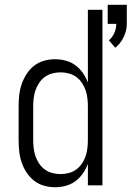

<svg xmlns="http://www.w3.org/2000/svg" viewBox="-20 -776 551 804"><path d="M463 -576 436 -607Q451 -620 459 -638.5Q467 -657 467 -676H431V-756H511V-676Q511 -648 498 -621Q485 -594 463 -576ZM211 8Q187 8 164 1.5Q141 -5 122.5 -19.5Q104 -34 91 -54Q78 -74 70.5 -96.5Q63 -119 60.5 -142.5Q58 -166 58 -190V-330Q58 -354 60.5 -377.5Q63 -401 70.5 -423Q78 -445 91 -465.5Q104 -486 122.5 -500.5Q141 -515 164 -521.5Q187 -528 211 -528Q233 -528 255.5 -522Q278 -516 296 -502.5Q314 -489 327 -470.5Q340 -452 348 -430V-735H409V0H348V-90Q340 -68 327 -49.5Q314 -31 296 -17.5Q278 -4 255.5 2Q233 8 211 8ZM233 -47Q251 -47 268 -51.5Q285 -56 299 -66Q313 -76 323 -91Q333 -106 338.5 -122Q344 -138 346 -155.5Q348 -173 348 -190V-330Q348 -347 346 -364.5Q344 -382 338.5 -398Q333 -414 323 -429Q313 -444 299 -454Q285 -464 268 -468.5Q251 -473 234 -473Q216 -473 199 -468.5Q182 -464 168 -454Q154 -444 144 -429Q134 -414 128.5 -398Q123 -382 121 -364.5Q119 -347 119 -330V-190Q119 -173 121 -155.5Q123 -138 128.5 -122Q134 -106 144 -91Q154 -76 168 -66Q182 -56 199 -51.5Q216 -47 233 -47Z"/></svg>

Font: Iosevka Fixed SS04 Light
Style: Regular
Weight: 300
Monospace: yes
Designer: Belleve Invis
Foundry: Belleve Invis
Version: Version 32.5.0